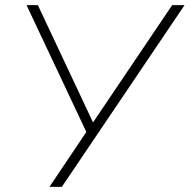

<svg xmlns="http://www.w3.org/2000/svg" viewBox="-20 -725 736 745"><path d="M172 0 315 -213 83 -705H127L341 -250L648 -705H696L220 0Z"/></svg>

Font: Nunito Sans ExtraLight
Style: Italic
Weight: 200
Italic angle: -9°
Designer: Vernon Adams
Foundry: Vernon Adams
Version: Version 3.006; ttfautohint (v1.8.3)